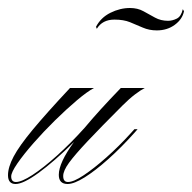

<svg xmlns="http://www.w3.org/2000/svg" viewBox="-83 -453 480 480"><path d="M86 7Q64 7 64 -16Q64 -46 102 -98Q51 -48 13 -20.5Q-25 7 -44 7Q-63 7 -63 -15Q-63 -35 -49 -61.5Q-35 -88 -1 -129Q33 -170 92 -233H152Q135 -224 109 -202Q83 -180 54.5 -152Q26 -124 1 -95.5Q-24 -67 -39.5 -44.5Q-55 -22 -55 -12Q-55 2 -43 2Q-29 2 -2 -15.5Q25 -33 59.5 -64Q94 -95 129 -134Q163 -175 219 -233H279Q269 -228 254.5 -217Q240 -206 223 -189Q169 -135 136.5 -100.5Q104 -66 89.5 -46Q75 -26 75 -13Q75 2 87 2Q101 2 126.5 -15Q152 -32 183 -59.5Q214 -87 244 -120L253 -130H261L254 -122Q221 -85 188 -55.5Q155 -26 128.5 -9.5Q102 7 86 7ZM159 -381 157 -386Q169 -409 193 -421Q217 -433 242 -433Q261 -433 275.5 -425Q290 -417 304.5 -409Q319 -401 337 -401Q348 -401 359 -406.5Q370 -412 374 -430L377 -425Q373 -405 354 -391Q335 -377 309 -377Q290 -377 274 -384Q258 -391 242 -397.5Q226 -404 203 -404Q173 -404 159 -381Z"/></svg>

Font: Ballet 72pt
Style: Regular
Weight: 400
Designer: Maximiliano R. Sproviero
Foundry: Omnibus-Type
Version: Version 1.100; ttfautohint (v1.8.3)